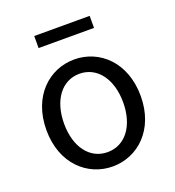

<svg xmlns="http://www.w3.org/2000/svg" viewBox="-135 -843 877 962"><g transform="rotate(-20 303.0 -361.5)"><path d="M303.1 13.4C436.2 13.4 554.3 -91.1 554.3 -271C554.3 -452.3 436.2 -556.8 303.1 -556.8C169.7 -556.8 51.6 -452.3 51.6 -271C51.6 -91.1 169.7 13.4 303.1 13.4ZM303.1 -62.9C208.7 -62.9 145.8 -146.1 145.8 -271C145.8 -396.1 208.7 -480.5 303.1 -480.5C397.2 -480.5 460.7 -396.1 460.7 -271C460.7 -146.1 397.2 -62.9 303.1 -62.9ZM155.5 -671.3H451V-735.5H155.5Z"/></g></svg>

Font: Source Han Sans JP VF
Style: Regular
Weight: 250
Designer: Ryoko NISHIZUKA 西塚涼子 (kana, bopomofo & ideographs); Paul D. Hunt (Latin, Greek & Cyrillic); Sandoll Communications 산돌커뮤니
Foundry: Adobe
Version: Version 2.004;hotconv 1.0.118;makeotfexe 2.5.65603